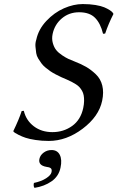

<svg xmlns="http://www.w3.org/2000/svg" viewBox="-20 -678 574 937"><path d="M235.8 -33.2Q290 -33.2 332 -63.2Q374 -93.3 386.2 -150.9Q390.1 -169.4 390.4 -185.1Q390.6 -200.7 388.4 -212.6Q386.2 -224.6 380.4 -234.9Q374.5 -245.1 367.9 -252.4Q361.3 -259.8 350.6 -266.6Q339.8 -273.4 330.3 -278.3Q320.8 -283.2 307.6 -289.1Q292 -295.4 279.5 -301.3Q267.1 -307.1 252 -314.9Q236.8 -322.8 225.8 -330.3Q214.8 -337.9 202.4 -348.1Q189.9 -358.4 182.4 -368.7Q174.8 -378.9 166.7 -392.1Q158.7 -405.3 156.7 -418.9Q154.8 -432.6 153.1 -450Q151.4 -467.3 157.2 -484.9Q168 -535.2 206.3 -575.9Q244.6 -616.7 292 -637.5Q339.4 -658.2 383.8 -658.2Q418 -658.2 445.8 -653.6Q473.6 -648.9 489 -642.3Q504.4 -635.7 514.9 -628.9Q525.4 -622.1 528.8 -617.7L532.2 -612.8L533.7 -609.9Q508.8 -561 493.2 -514.2L482.9 -513.2Q470.7 -564 443.8 -591.1Q417 -618.2 366.2 -618.2Q317.4 -618.2 282 -588.4Q246.6 -558.6 236.8 -512.2Q231.9 -488.8 237.8 -467.8Q243.7 -446.8 254.4 -433.6Q265.1 -420.4 283.4 -408.2Q301.8 -396 313.7 -390.6Q325.7 -385.3 341.8 -378.9Q376 -365.7 400.1 -351.8Q424.3 -337.9 447.8 -315.4Q471.2 -293 479.2 -260.3Q487.3 -227.5 478.5 -186Q462.4 -109.4 383.3 -49.8Q304.2 9.8 217.8 9.8Q183.6 9.8 153.3 5.1Q123 0.5 105 -5.6Q86.9 -11.7 71.8 -19.3Q56.6 -26.9 52.5 -30Q48.3 -33.2 46.4 -35.2L44.9 -38.1Q72.8 -95.7 85.9 -136.2L96.2 -137.2Q107.4 -90.3 145 -61.8Q182.6 -33.2 235.8 -33.2ZM231.4 54.2Q259.8 54.2 271.7 77.6Q283.7 101.1 275.4 140.1Q266.6 182.6 231.4 207Q196.3 231.4 148.4 238.8Q142.1 231 145.5 214.8Q182.1 207 205.3 191.9Q228.5 176.8 231.4 162.1Q234.4 148.4 227.8 143.1Q221.2 137.7 206.1 136.2Q165.5 128.9 172.4 97.2Q176.3 79.1 193.1 66.7Q210 54.2 231.4 54.2Z"/></svg>

Font: Linux Biolinum O
Style: Italic
Weight: 400
Italic angle: -12°
Designer: Philipp H. Poll
Foundry: Philipp H. Poll
Version: Version 1.1.3